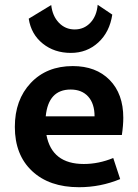

<svg xmlns="http://www.w3.org/2000/svg" viewBox="-20 -772 577 802"><path d="M276 -551Q207 -551 158.5 -590Q110 -629 100 -694L194 -751Q199 -705 226 -677Q253 -649 292 -649Q331 -649 357.5 -677Q384 -705 388 -752L449 -711Q438 -638 390.5 -594.5Q343 -551 276 -551ZM310 10Q186 10 114 -57.5Q42 -125 42 -242Q42 -355 108.5 -425.5Q175 -496 284 -496Q381 -496 438 -438Q495 -380 495 -280Q495 -248 489 -208H174Q197 -87 330 -87Q392 -87 453 -112L482 -24Q400 10 310 10ZM275 -398Q182 -398 171 -286H375Q375 -339 348.5 -368.5Q322 -398 275 -398Z"/></svg>

Font: Cantarell
Style: Bold
Weight: 700
Designer: Dave Crossland, Nikolaus Waxweiler, Florian Fecher, Jacques Le Bailly, Eben Sorkin, Alexei Vanyashin, Alexios Zavras, Em
Version: Version 0.303